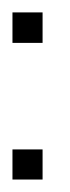

<svg xmlns="http://www.w3.org/2000/svg" viewBox="-20 -288 113 308"><path d="M0 0V-48.3H48.3V0ZM0 -219.2V-268.1H48.3V-219.2Z"/></svg>

Font: FS Mondwest Regular
Style: Regular
Weight: 400
Designer: NZWStudios2024
Foundry: https://fontstruct.com
Version: Version 1.0